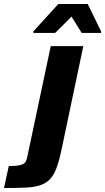

<svg xmlns="http://www.w3.org/2000/svg" viewBox="-127 -741 526 961"><path d="M-107 200 -83 90Q-41 90 -22.5 84.5Q-4 79 2 67.5Q8 56 11 37L127 -510H290L182 3Q170 61 156.5 98Q143 135 123.5 155.5Q104 176 74.5 186Q45 196 0.5 198Q-44 200 -107 200ZM40 -576V-584L165 -721H312L379 -584V-576H282L231 -658L149 -576Z"/></svg>

Font: Saira Thin
Style: Bold Italic
Weight: 700
Italic angle: -12°
Version: Version 1.101